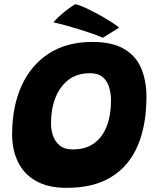

<svg xmlns="http://www.w3.org/2000/svg" viewBox="-20 -857 717 902"><path d="M293 25.5Q205.5 25.5 148.8 -7Q92 -39.5 64.5 -96.2Q37 -153 37 -225Q37 -356.5 81.5 -454.2Q126 -552 210 -606Q294 -660 413.5 -660Q507.5 -660 563.2 -627Q619 -594 643.5 -535.8Q668 -477.5 668 -402Q668 -271 628 -175Q588 -79 505 -26.8Q422 25.5 293 25.5ZM321 -155Q383 -155 423 -184.5Q463 -214 482.2 -265.8Q501.5 -317.5 501.5 -384.5Q501.5 -416 493.2 -445.5Q485 -475 463.5 -494Q442 -513 403 -513Q342 -513 301.2 -481.5Q260.5 -450 240 -396.8Q219.5 -343.5 219.5 -277.5Q219.5 -247 229.2 -219Q239 -191 261.2 -173Q283.5 -155 321 -155ZM332.5 -837Q344 -836.5 369.5 -825.5Q395 -814.5 426.8 -797.8Q458.5 -781 488.8 -762.5Q519 -744 540 -727.5L463 -679.5Q446 -687.5 417 -697.8Q388 -708 354 -718.5Q320 -729 287.5 -738Q255 -747 231 -752Q234.5 -757.5 249.5 -772Q264.5 -786.5 286.2 -804.2Q308 -822 332.5 -837Z"/></svg>

Font: Grandstander ExtraBold
Style: Italic
Weight: 800
Italic angle: -15°
Designer: Tyler Finck
Foundry: Etcetera Type Co
Version: Version 1.200; ttfautohint (v1.8.3)